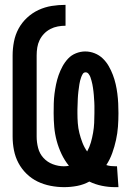

<svg xmlns="http://www.w3.org/2000/svg" viewBox="-20 -763 540 791"><path d="M454 8Q427 8 400 2.5Q373 -3 348 -15Q324 -2 297.5 3Q271 8 244 8Q216 8 188 2.5Q160 -3 135 -15Q110 -27 89.5 -47Q69 -67 56 -91.5Q43 -116 37.5 -144Q32 -172 32 -200V-535Q32 -563 37.5 -591.5Q43 -620 56.5 -645Q70 -670 91.5 -690Q113 -710 139 -722Q165 -734 193 -738.5Q221 -743 250 -743V-657Q234 -657 218 -654Q202 -651 187.5 -643.5Q173 -636 161.5 -624Q150 -612 143 -597.5Q136 -583 133.5 -567Q131 -551 131 -535V-200Q131 -177 137 -153.5Q143 -130 159 -112.5Q175 -95 197.5 -86.5Q220 -78 243 -78Q249 -78 254 -78.5Q259 -79 264 -80Q246 -102 233.5 -128.5Q221 -155 213.5 -183Q206 -211 203.5 -239.5Q201 -268 201 -297Q201 -317 201.5 -337Q202 -357 204.5 -376.5Q207 -396 211 -415.5Q215 -435 221.5 -453.5Q228 -472 237.5 -489.5Q247 -507 260.5 -521.5Q274 -536 293 -543.5Q312 -551 331 -551Q351 -551 370 -543.5Q389 -536 403.5 -522Q418 -508 428 -490.5Q438 -473 445 -454.5Q452 -436 456.5 -416.5Q461 -397 463.5 -377Q466 -357 467 -337Q468 -317 468 -297Q468 -269 466 -241.5Q464 -214 458 -186.5Q452 -159 442.5 -132.5Q433 -106 418 -83Q427 -80 436.5 -79Q446 -78 455 -78H462L468 8ZM339 -139Q349 -157 354.5 -176.5Q360 -196 363.5 -216Q367 -236 368 -256.5Q369 -277 369 -297Q369 -305 369 -312.5Q369 -320 369 -327.5Q369 -335 368.5 -342Q368 -349 367.5 -356.5Q367 -364 366.5 -371.5Q366 -379 365 -386.5Q364 -394 363 -401.5Q362 -409 360.5 -416Q359 -423 357 -430.5Q355 -438 352.5 -445Q350 -452 345 -458.5Q340 -465 333 -465Q325 -465 321 -458.5Q317 -452 314.5 -445Q312 -438 310 -430.5Q308 -423 307 -415.5Q306 -408 305 -401Q304 -394 303 -386.5Q302 -379 301.5 -371.5Q301 -364 300.5 -356.5Q300 -349 300 -341.5Q300 -334 299.5 -326.5Q299 -319 299 -312Q299 -305 299 -297Q299 -276 300.5 -255.5Q302 -235 307 -215Q312 -195 319.5 -175.5Q327 -156 339 -139Z"/></svg>

Font: Iosevka Curly Semibold
Style: Regular
Weight: 600
Monospace: yes
Designer: Belleve Invis
Foundry: Belleve Invis
Version: Version 22.1.2; ttfautohint (v1.8.4)